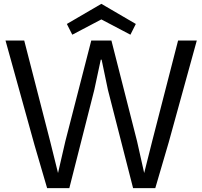

<svg xmlns="http://www.w3.org/2000/svg" viewBox="-20 -967 1040 987"><path d="M336.4 0 464.8 -505.4 498 -660.2H502.4L534.7 -505.4L664.1 0H778.3L847.2 -234.9L991.7 -758.8H895.5L762.2 -240.7L721.2 -77.6L684.6 -240.7L552.7 -758.8H449.2L315.9 -240.7L278.3 -77.6L237.8 -240.7L104.5 -758.8H8.3L157.2 -222.2L222.2 0ZM501 -867.2 650.4 -788.6 678.2 -843.8 501 -947.3 323.7 -843.8 351.6 -788.6Z"/></svg>

Font: Duru Sans
Style: Regular
Weight: 400
Designer: Onur Yazıcıgil
Foundry: Onur Yazıcıgil
Version: Version 1.002